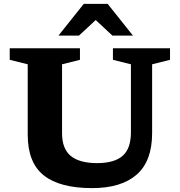

<svg xmlns="http://www.w3.org/2000/svg" viewBox="-20 -955 924 987"><path d="M653 -274.5V-624.5L560.5 -647.5V-707H854V-647.5L762 -624.5V-270.5Q762 -127 682.8 -57.5Q603.5 12 453.5 12Q287.5 12 205 -53.5Q122.5 -119 122.5 -262.5V-624.5L30 -647.5V-707H391V-647.5L299 -624.5V-270Q299 -190 344 -153.2Q389 -116.5 479 -116.5Q567.5 -116.5 610.2 -153.8Q653 -191 653 -274.5ZM558 -772 472 -852 386 -772H280.5L410.5 -935H533.5L663.5 -772Z"/></svg>

Font: Newsreader 6pt SemiBold
Style: Regular
Weight: 600
Designer: Hugues Gentile
Foundry: Production Type
Version: Version 1.003; ttfautohint (v1.8.3)